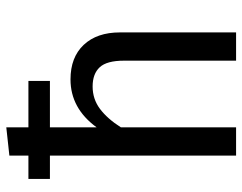

<svg xmlns="http://www.w3.org/2000/svg" viewBox="-102 -686 788 625"><g transform="rotate(-90 292.5 -374.0)"><path d="M499 -378V0H407V-365Q407 -421 385.5 -444Q364 -467 323 -467Q282 -467 250 -443Q218 -419 190 -375V0H98V-606H22V-676H98V-738L190 -748V-676H341V-606H190V-454Q252 -539 346 -539Q418 -539 458.5 -496Q499 -453 499 -378Z"/></g></svg>

Font: Fira Sans
Style: Regular
Weight: 400
Designer: bBox Type GmbH & Carrois Corporate GbR & Edenspiekermann AG
Foundry: bBox Type GmbH & Carrois Corporate GbR & Edenspiekermann AG
Version: Version 4.301